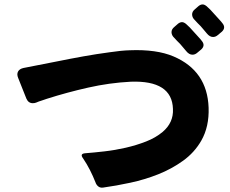

<svg xmlns="http://www.w3.org/2000/svg" viewBox="-20 -888 1040 867"><path d="M914 -737Q907 -745 900.5 -753Q894 -761 886 -770Q879 -777 872.5 -783.5Q866 -790 860 -797Q848 -808 847.5 -822Q847 -836 861 -847L877 -861Q886 -868 895 -868Q903 -868 913 -860Q917 -856 921 -852.5Q925 -849 930 -844L970 -800Q975 -795 978.5 -790.5Q982 -786 986 -781Q1000 -762 982 -745L964 -730Q954 -721 942 -721Q927 -721 914 -737ZM821 -657Q814 -665 807.5 -673Q801 -681 793 -690Q786 -697 779.5 -703.5Q773 -710 767 -717Q755 -728 754.5 -742Q754 -756 768 -767L784 -781Q793 -788 802 -788Q810 -788 820 -780Q824 -776 828 -772.5Q832 -769 837 -764L877 -720Q882 -715 885.5 -710.5Q889 -706 893 -701Q907 -682 889 -665L871 -650Q861 -641 849 -641Q834 -641 821 -657ZM411 -65Q400 -93 386 -120.5Q372 -148 355 -173Q339 -194 365 -196Q404 -199 452 -204.5Q500 -210 548 -221Q596 -232 639.5 -249Q683 -266 714 -292Q764 -334 761 -396Q757 -526 570 -519Q474 -514 378.5 -492.5Q283 -471 192 -442Q179 -437 167 -433.5Q155 -430 144 -425Q137 -422 128 -422Q108 -422 99 -443L62 -536Q55 -553 61.5 -565Q68 -577 86 -581L239 -611Q298 -623 356.5 -633.5Q415 -644 475 -652Q528 -660 565 -661Q687 -666 764 -633Q916 -568 922 -402Q925 -316 889 -253Q858 -199 806.5 -162Q755 -125 694.5 -101Q634 -77 569 -63Q504 -49 446 -41Q433 -39 424 -46Q415 -53 411 -65Z"/></svg>

Font: Higure Gothic Black
Style: Regular
Weight: 900
Designer: Yoshimichi Ohira
Foundry: Positype
Version: Version 1.000